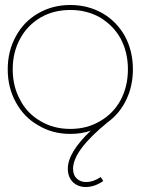

<svg xmlns="http://www.w3.org/2000/svg" viewBox="-20 -537 594 770"><path d="M273 140C273 91 319 29 411 -46C443 -69 468 -99 486 -136C504 -173 513 -214 513 -259C513 -308 502 -353 481 -392C459 -431 429 -462 391 -484C352 -506 309 -517 262 -517C215 -517 172 -506 134 -484C95 -462 65 -431 44 -392C22 -353 11 -308 11 -259C11 -210 22 -165 44 -126C65 -87 95 -56 134 -34C172 -11 215 0 262 0C291 0 319 -4 344 -13C283 45 252 96 252 139C252 162 259 180 272 193C285 206 303 213 324 213C347 213 371 205 394 189L384 173C365 186 345 193 325 193C310 193 297 188 288 179C278 170 273 157 273 140ZM61 -136C41 -172 31 -213 31 -259C31 -305 41 -346 61 -382C80 -418 108 -446 143 -467C178 -487 218 -497 262 -497C306 -497 346 -487 381 -467C416 -446 444 -418 464 -382C483 -346 493 -305 493 -259C493 -213 483 -172 464 -136C444 -99 416 -71 381 -51C346 -30 306 -20 262 -20C218 -20 178 -30 143 -51C108 -71 80 -99 61 -136Z"/></svg>

Font: Argentum Sans Thin
Style: Regular
Weight: 250
Designer: Julieta Ulanovsky
Foundry: Julieta Ulanovsky
Version: Version 5.001;February 15, 2019;FontCreator 11.5.0.2425 64-b